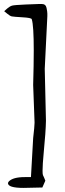

<svg xmlns="http://www.w3.org/2000/svg" viewBox="-77 -792 319 938"><path d="M132.8 63.5Q138.7 75.2 144.5 90.8L129.9 124L38.1 126Q-38.1 126 -38.1 102.5Q-38.1 102.5 -38.1 101.6Q-38.1 100.6 -34.2 94.7Q-13.7 73.2 43.9 73.2H74.2L85 -117.2Q91.8 -175.8 91.8 -191.4Q91.8 -193.4 91.8 -195.3L85 -377Q87.9 -475.6 87.9 -544.9Q87.9 -668 78.1 -698.2Q76.2 -705.1 32.7 -707.5Q-10.7 -710 -19.5 -711.9Q-28.3 -713.9 -41 -724.6L-56.6 -737.3L-41 -751Q-28.3 -761.7 -17.6 -764.6Q-6.8 -767.6 48.3 -770Q103.5 -772.5 114.3 -772.5H127Q146.5 -772.5 150.4 -753.4Q154.3 -734.4 154.3 -725.6V-712.9L141.6 -456.1L147.5 -202.1Q146.5 -147.5 136.7 -47.9Q130.9 13.7 130.9 42Q130.9 58.6 132.8 63.5Z"/></svg>

Font: Drukaatie burti
Style: Light
Weight: 300
Version: Version 0.14